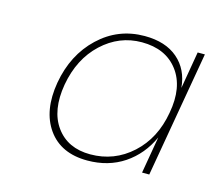

<svg xmlns="http://www.w3.org/2000/svg" viewBox="-64 -785 574 514"><g transform="rotate(15 223.5 -528.0)"><path d="M85 -527.8Q99.1 -608.4 152.3 -658.7Q205.6 -709 278.8 -709Q336.9 -709 370.8 -679.7Q404.8 -650.4 409.2 -600.1L426.8 -703.1H446.8L386.2 -354H366.2L383.8 -456.1Q360.8 -405.3 317.4 -376.2Q273.9 -347.2 215.8 -347.2Q142.6 -347.2 106.9 -397.2Q71.3 -447.3 85 -527.8ZM396 -527.8Q409.7 -601.6 376 -646.2Q342.3 -690.9 275.9 -690.9Q213.4 -690.9 165.8 -646.5Q118.2 -602.1 105 -527.8Q92.3 -453.6 124.5 -409.4Q156.7 -365.2 219.2 -365.2Q285.6 -365.2 334.5 -409.7Q383.3 -454.1 396 -527.8Z"/></g></svg>

Font: SVN-Poppins Thin
Style: Italic
Weight: 100
Italic angle: -10°
Designer: Ninad Kale (Devanagari), Jonny Pinhorn (Latin)
Foundry: Indian Type Foundry
Version: Version 3.002 2017